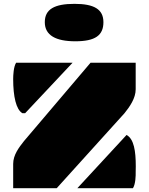

<svg xmlns="http://www.w3.org/2000/svg" viewBox="-20 -997 789 1017"><path d="M49.8 0H280.3L639.6 -397.5C667 -431.6 698.7 -476.6 698.7 -523.9V-664.6H459.5L106.9 -249.5C80.1 -215.3 49.8 -176.8 49.8 -128.4ZM98.6 -397.5H113.3L364.3 -664.6H65.4C51.8 -643.6 49.8 -597.7 49.8 -578.6C49.8 -485.4 65.4 -416.5 98.6 -397.5ZM389.6 0H684.1C698.2 -22 699.2 -66.9 698.7 -86.4C698.7 -96.7 699.2 -106.4 699.2 -116.2C699.2 -195.8 689.9 -260.7 650.4 -282.2ZM378.9 -778.3C484.4 -778.3 527.8 -809.6 527.8 -879.4C527.8 -948.2 478 -976.6 374.5 -976.6C268.6 -976.6 217.3 -948.2 217.3 -879.4C217.3 -809.6 276.4 -778.3 378.9 -778.3Z"/></svg>

Font: Plaster
Style: Regular
Weight: 400
Designer: Eben Sorkin
Foundry: Eben Sorkin
Version: Version 1.007